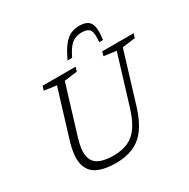

<svg xmlns="http://www.w3.org/2000/svg" viewBox="-205 -1129 1309 1327"><g transform="rotate(-30 450.0 -465.0)"><path d="M206 -276Q179.5 -190 188.8 -139Q198 -88 240.8 -65.8Q283.5 -43.5 357.5 -43.5Q425.5 -43.5 474.5 -65.2Q523.5 -87 558.5 -137.2Q593.5 -187.5 620 -273.5L738 -660L640 -673.5L649.5 -707H900L889.5 -673.5L786.5 -660L663.5 -256.5Q633.5 -159 590.2 -100.5Q547 -42 487 -16Q427 10 347 10Q255.5 10 199 -18.5Q142.5 -47 128 -112.5Q113.5 -178 147.5 -289L261 -660L163 -673.5L173.5 -707H437L426.5 -673.5L323.5 -660ZM591.5 -891.5Q544.5 -891.5 512.2 -866.8Q480 -842 446.5 -772H410Q440.5 -837 468.5 -873.2Q496.5 -909.5 528 -924.5Q559.5 -939.5 599.5 -939.5Q664 -939.5 685 -902.2Q706 -865 693.5 -772H663Q670.5 -842.5 654.2 -867Q638 -891.5 591.5 -891.5Z"/></g></svg>

Font: Newsreader 6pt Light
Style: Italic
Weight: 300
Italic angle: -17°
Designer: Hugues Gentile
Foundry: Production Type
Version: Version 1.003; ttfautohint (v1.8.3)